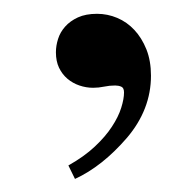

<svg xmlns="http://www.w3.org/2000/svg" viewBox="-20 -123 290 285"><path d="M81.5 122.6Q105 109.4 120.8 94.5Q136.7 79.6 146.2 64.9Q155.8 50.3 159.9 37.1Q164.1 23.9 164.1 14.2Q164.1 7.3 159.9 5.6Q155.8 3.9 150.9 3.9Q142.6 3.9 134.5 5.6Q126.5 7.3 118.2 7.3Q107.9 7.3 97.9 3.9Q87.9 0.5 80.1 -6.1Q72.3 -12.7 67.6 -22.5Q63 -32.2 63 -45.4Q63 -55.2 66.2 -65.2Q69.3 -75.2 76.7 -83.5Q84 -91.8 95.7 -97.2Q107.4 -102.5 124 -102.5Q139.6 -102.5 154.1 -96.4Q168.5 -90.3 179.4 -78.6Q190.4 -66.9 197.3 -49.8Q204.1 -32.7 204.1 -10.7Q204.1 39.6 168.5 81.5Q131.8 124 91.3 142.6Z"/></svg>

Font: Dima Niloofar
Style: Regular
Weight: 400
Designer: R.Balvardi
Foundry: Dima Software Group
Version: Version 3.00;November 13, 2018;FontCreator 11.5.0.2427 64-bi